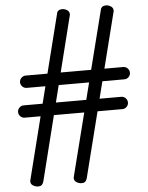

<svg xmlns="http://www.w3.org/2000/svg" viewBox="-71 -1027 984 1274"><g transform="rotate(-5 421.5 -390.0)"><path d="M762.2 -553.2Q778.8 -553.2 791 -541Q803.2 -528.8 803.2 -512.2Q803.2 -495.1 791.3 -483.2Q779.3 -471.2 762.7 -471.2H112.3Q95.7 -471.2 83.5 -483.2Q71.3 -495.1 71.3 -512.2Q71.3 -528.8 83.5 -541Q95.7 -553.2 112.3 -553.2ZM731.9 -357.4Q748.5 -357.4 760.7 -345.2Q772.9 -333 772.9 -316.4Q772.9 -299.3 761 -287.4Q749 -275.4 732.4 -275.4H82Q65.4 -275.4 53.2 -287.4Q41 -299.3 41 -316.4Q41 -333 53.2 -345.2Q65.4 -357.4 82 -357.4ZM683.6 -970.7Q699.2 -970.7 715.3 -960.9Q731.4 -951.2 731.4 -932.6Q731.4 -930.7 731.2 -928.7Q731 -926.8 730.5 -924.8L457 159.7Q453.6 173.3 445.6 181.9Q437.5 190.4 419.9 190.4Q403.3 190.4 387 180.7Q370.6 170.9 370.6 152.8Q370.6 150.9 371.1 148.2Q371.6 145.5 372.1 143.6L647.5 -944.8Q649.9 -957 659.2 -963.9Q668.5 -970.7 683.6 -970.7ZM391.6 -971.2Q408.2 -971.2 424.1 -961.4Q439.9 -951.7 439.9 -932.6Q439.9 -930.7 439.7 -929.2Q439.5 -927.7 439 -925.8L168 156.2Q164.6 169.9 156.5 178.5Q148.4 187 130.9 187Q114.3 187 97.9 177.5Q81.5 168 81.5 149.4Q81.5 147.5 82 145Q82.5 142.6 83 140.1L356 -945.3Q357.9 -957.5 367.2 -964.4Q376.5 -971.2 391.6 -971.2Z"/></g></svg>

Font: Cutive
Style: Regular
Weight: 400
Designer: Vernon Adams
Version: Version 1.002